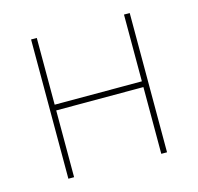

<svg xmlns="http://www.w3.org/2000/svg" viewBox="-85 -636 751 727"><g transform="rotate(-15 290.0 -273.0)"><path d="M471.7 -284.2V-261.7H111.3V-284.2ZM119.1 -545.9V0H96.7V-545.9ZM483.4 -545.9V0H460.9V-545.9Z"/></g></svg>

Font: Inter Tight Thin
Style: Regular
Weight: 250
Designer: Rasmus Andersson
Foundry: rsms
Version: Version 3.004